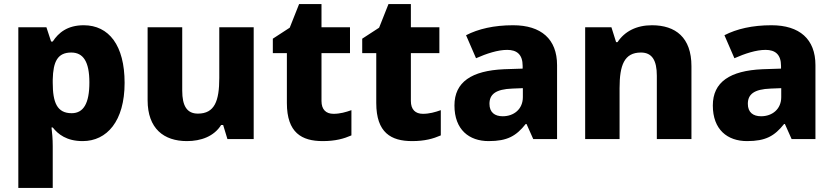

<svg xmlns="http://www.w3.org/2000/svg" viewBox="-20 -683 4093 943"><path d="M391 -559C311 -559 267 -522 239 -479H231L208 -549H70V240H239V34C239 -2 236 -32 233 -57H239C265 -24 307 10 386 10C505 10 592 -88 592 -276C592 -460 515 -559 391 -559ZM330 -425C389 -425 419 -380 419 -278C419 -175 390 -127 332 -127C260 -127 239 -180 239 -277V-292C241 -381 263 -425 330 -425Z M1226 -549H1057V-300C1057 -187 1034 -125 952 -125C898 -125 875 -163 875 -238V-549H705V-191C705 -51 785 10 898 10C967 10 1031 -13 1066 -69H1076L1097 0H1226Z M1618 -124C1581 -124 1559 -145 1559 -187V-422H1699V-549H1559V-663H1449L1403 -547L1320 -493V-422H1389V-177C1389 -31 1462 10 1565 10C1628 10 1669 -2 1706 -18V-142C1678 -132 1650 -124 1618 -124Z M2057 -124C2020 -124 1998 -145 1998 -187V-422H2138V-549H1998V-663H1888L1842 -547L1759 -493V-422H1828V-177C1828 -31 1901 10 2004 10C2067 10 2108 -2 2145 -18V-142C2117 -132 2089 -124 2057 -124Z M2500 -559C2406 -559 2329 -541 2269 -510L2318 -397C2370 -420 2425 -438 2471 -438C2518 -438 2547 -416 2547 -359V-346L2456 -343C2296 -336 2212 -280 2212 -165C2212 -46 2284 10 2380 10C2472 10 2515 -15 2562 -74H2566L2599 0H2716V-363C2716 -491 2638 -559 2500 -559ZM2497 -248 2548 -250V-206C2548 -147 2504 -112 2449 -112C2410 -112 2384 -131 2384 -173C2384 -219 2413 -245 2497 -248Z M3182 -559C3106 -559 3048 -529 3013 -476H3006L2983 -549H2854V0H3023V-250C3023 -363 3046 -425 3128 -425C3183 -425 3206 -386 3206 -311V0H3376V-358C3376 -499 3298 -559 3182 -559Z M3769 -559C3675 -559 3598 -541 3538 -510L3587 -397C3639 -420 3694 -438 3740 -438C3787 -438 3816 -416 3816 -359V-346L3725 -343C3565 -336 3481 -280 3481 -165C3481 -46 3553 10 3649 10C3741 10 3784 -15 3831 -74H3835L3868 0H3985V-363C3985 -491 3907 -559 3769 -559ZM3766 -248 3817 -250V-206C3817 -147 3773 -112 3718 -112C3679 -112 3653 -131 3653 -173C3653 -219 3682 -245 3766 -248Z"/></svg>

Font: Noto Sans Lao ExtraBold
Style: Regular
Weight: 800
Designer: Monotype Design Team
Foundry: Monotype Imaging Inc.
Version: Version 2.003